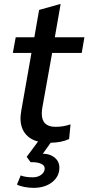

<svg xmlns="http://www.w3.org/2000/svg" viewBox="-20 -680 431 928"><path d="M185 -162Q182 -146 182 -131Q182 -67 248 -67Q287 -67 321 -79L314 -8Q278 9 225 10L187 63Q222 63 244.5 82Q267 101 267 130Q267 173 232 200.5Q197 228 142 228Q120 228 97 223.5Q74 219 62 212L80 168Q103 177 138 177Q163 177 179.5 164.5Q196 152 196 134Q196 119 177.5 111Q159 103 128 104L109 78L164 4Q124 -6 101.5 -35Q79 -64 79 -109Q79 -120 83 -146L132 -424H42L56 -500H146L169 -632L269 -660H273L245 -500H388L375 -424H232Z"/></svg>

Font: Sarabun Medium
Style: Italic
Weight: 500
Italic angle: -10°
Designer: Suppakit Chalermlarp | Katatrad Co.,Ltd.
Foundry: Cadson Demak Co.,Ltd.
Version: Version 1.000; ttfautohint (v1.6)